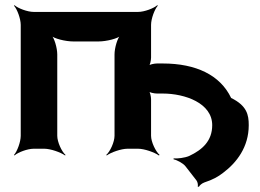

<svg xmlns="http://www.w3.org/2000/svg" viewBox="-20 -574 1002 741"><path d="M799 -91C799 -30 761 4 710 28C694 35 664 39 650 37V41C662 43 687 56 696 68L738 122C743 128 745 141 743 146L748 147C749 142 760 133 769 130C800 120 822 108 841 93C893 54 940 -6 940 -91C940 -131 933 -166 872 -196C830 -284 737 -329 608 -329H586C575 -329 556 -325 550 -319L553 -316C559 -322 563 -341 563 -352V-478C563 -502 577 -539 589 -552L587 -554C574 -542 537 -528 513 -528H110C86 -528 49 -542 36 -554L34 -552C46 -539 60 -502 60 -478V-50C60 -26 46 11 34 24L36 26C49 14 86 0 110 0H151C175 0 215 14 231 26L233 24C218 11 201 -26 201 -50V-364C201 -388 190 -428 177 -440L175 -438C187 -425 233 -414 263 -414H360C390 -414 436 -425 448 -438L446 -440C433 -428 422 -388 422 -364V-50C422 -26 405 11 390 24L392 26C408 14 448 0 472 0H513C537 0 577 14 593 26L596 24C581 11 563 -26 563 -50V-191C563 -201 559 -220 553 -226L550 -223C556 -217 575 -213 586 -213H608C694 -213 799 -176 799 -91Z"/></svg>

Font: Asimov
Style: EdgeWide
Weight: 500
Designer: Google
Version: Version 2.000980: 2014